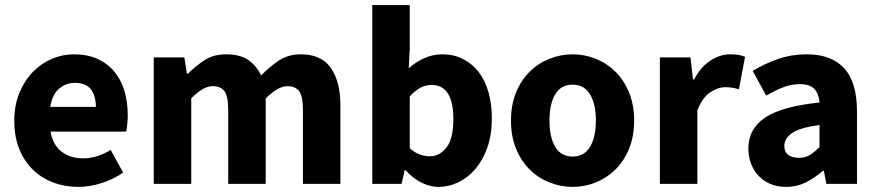

<svg xmlns="http://www.w3.org/2000/svg" viewBox="-20 -721 3440 753"><path d="M287 12Q234 12 188 -5.5Q142 -23 108 -56.5Q74 -90 55 -138Q36 -186 36 -248Q36 -308 56 -356.5Q76 -405 108.5 -438.5Q141 -472 183 -490Q225 -508 270 -508Q323 -508 362.5 -490Q402 -472 428.5 -440Q455 -408 468 -364.5Q481 -321 481 -270Q481 -250 479 -232Q477 -214 475 -205H178Q188 -151 222.5 -125.5Q257 -100 307 -100Q360 -100 414 -133L463 -44Q425 -18 378.5 -3Q332 12 287 12ZM177 -302H356Q356 -344 337 -370Q318 -396 273 -396Q238 -396 211.5 -373Q185 -350 177 -302Z M583 0V-496H703L713 -432H717Q748 -463 783 -485.5Q818 -508 867 -508Q920 -508 952.5 -486.5Q985 -465 1004 -425Q1037 -459 1073.5 -483.5Q1110 -508 1160 -508Q1240 -508 1277.5 -454.5Q1315 -401 1315 -308V0H1168V-289Q1168 -343 1153.5 -363Q1139 -383 1107 -383Q1070 -383 1022 -335V0H875V-289Q875 -343 860.5 -363Q846 -383 814 -383Q776 -383 730 -335V0Z M1700 12Q1667 12 1633.5 -4.5Q1600 -21 1571 -53H1567L1555 0H1440V-701H1587V-529L1583 -453Q1612 -479 1645.5 -493.5Q1679 -508 1714 -508Q1759 -508 1795 -490Q1831 -472 1856.5 -439.5Q1882 -407 1895.5 -360.5Q1909 -314 1909 -257Q1909 -193 1891.5 -143Q1874 -93 1844.5 -58.5Q1815 -24 1777.5 -6Q1740 12 1700 12ZM1666 -108Q1704 -108 1731 -142.5Q1758 -177 1758 -254Q1758 -388 1672 -388Q1628 -388 1587 -343V-140Q1607 -122 1627 -115Q1647 -108 1666 -108Z M2226 12Q2179 12 2135 -5.5Q2091 -23 2057.5 -56Q2024 -89 2004 -137.5Q1984 -186 1984 -248Q1984 -310 2004 -358.5Q2024 -407 2057.5 -440Q2091 -473 2135 -490.5Q2179 -508 2226 -508Q2273 -508 2316.5 -490.5Q2360 -473 2393.5 -440Q2427 -407 2447 -358.5Q2467 -310 2467 -248Q2467 -186 2447 -137.5Q2427 -89 2393.5 -56Q2360 -23 2316.5 -5.5Q2273 12 2226 12ZM2226 -107Q2271 -107 2294 -145Q2317 -183 2317 -248Q2317 -313 2294 -351Q2271 -389 2226 -389Q2180 -389 2157.5 -351Q2135 -313 2135 -248Q2135 -183 2157.5 -145Q2180 -107 2226 -107Z M2568 0V-496H2688L2698 -409H2702Q2729 -460 2767 -484Q2805 -508 2843 -508Q2864 -508 2877.5 -505.5Q2891 -503 2902 -498L2878 -371Q2864 -375 2852 -377Q2840 -379 2824 -379Q2796 -379 2765.5 -359Q2735 -339 2715 -288V0Z M3063 12Q3029 12 3001.5 0.5Q2974 -11 2955 -31.5Q2936 -52 2925.5 -79Q2915 -106 2915 -138Q2915 -216 2981 -260Q3047 -304 3194 -319Q3192 -352 3174.5 -371.5Q3157 -391 3116 -391Q3084 -391 3052.5 -379Q3021 -367 2985 -346L2932 -443Q2980 -472 3032.5 -490Q3085 -508 3144 -508Q3240 -508 3290.5 -453.5Q3341 -399 3341 -284V0H3221L3211 -51H3207Q3175 -23 3140 -5.5Q3105 12 3063 12ZM3113 -102Q3138 -102 3156 -113Q3174 -124 3194 -144V-231Q3116 -220 3086 -199Q3056 -178 3056 -149Q3056 -125 3071.5 -113.5Q3087 -102 3113 -102Z"/></svg>

Font: TypoPRO Source Sans Pro
Style: Bold
Weight: 700
Designer: Paul D. Hunt
Foundry: Adobe Systems Incorporated
Version: Version 2.020;PS 2.000;hotconv 1.0.86;makeotf.lib2.5.63406